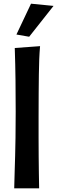

<svg xmlns="http://www.w3.org/2000/svg" viewBox="-20 -1020 310 1040"><path d="M197 -770Q194 -735 192.5 -698Q191 -661 190.5 -616.5Q190 -572 189.5 -517Q189 -462 189 -391Q189 -325 189 -271.5Q189 -218 189.5 -172Q190 -126 190.5 -84.5Q191 -43 192 0H57Q58 -52 59.5 -92Q61 -132 62 -175.5Q63 -219 64 -274.5Q65 -330 65 -414Q65 -499 64 -584.5Q63 -670 60 -760ZM270 -988 138 -821 69 -833 148 -1000Z"/></svg>

Font: CantoraOne
Style: Regular
Weight: 400
Designer: Pablo Impallari, Rodrigo Fuenzalida
Foundry: Pablo Impallari
Version: Version 1.001; ttfautohint (v0.8) -G 200 -r 50